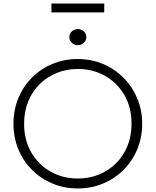

<svg xmlns="http://www.w3.org/2000/svg" viewBox="-20 -1048 878 1083"><path d="M419 15Q342 15 275.8 -12.8Q209.5 -40.5 160.2 -90Q111 -139.5 83.5 -206Q56 -272.5 56 -350Q56 -428 83.5 -494.5Q111 -561 160.2 -610.5Q209.5 -660 275.8 -687.5Q342 -715 419 -715Q495.5 -715 561.5 -687Q627.5 -659 677 -609Q726.5 -559 754.2 -492.8Q782 -426.5 782 -350Q782 -272.5 754.2 -206Q726.5 -139.5 677 -90Q627.5 -40.5 561.5 -12.8Q495.5 15 419 15ZM419 -41Q482 -41 537 -63Q592 -85 633.5 -125.8Q675 -166.5 698.5 -223.5Q722 -280.5 722 -350Q722 -443 681.2 -512.5Q640.5 -582 571.8 -620.5Q503 -659 419 -659Q356 -659 301 -637Q246 -615 204.5 -574.2Q163 -533.5 139.5 -476.8Q116 -420 116 -350Q116 -257 156.8 -187.5Q197.5 -118 266.2 -79.5Q335 -41 419 -41ZM419 -793Q399 -793 385 -806.8Q371 -820.5 371 -839Q371 -858 385.2 -871Q399.5 -884 419 -884Q438.5 -884 452.8 -871Q467 -858 467 -839Q467 -820.5 452.8 -806.8Q438.5 -793 419 -793ZM270 -978V-1028H568V-978Z"/></svg>

Font: Geologica Thin
Style: Regular
Weight: 100
Version: Version 1.010;gftools[0.9.28]